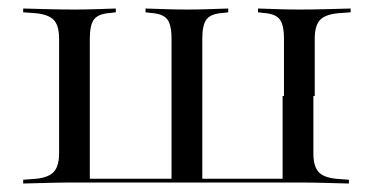

<svg xmlns="http://www.w3.org/2000/svg" viewBox="-20 -433 882 453"><path d="M155.6 -2.4Q124.2 -2.4 95.6 -1.6Q66.9 -0.8 34.7 0V-8.9L55.6 -10.5Q90.3 -12.1 104.8 -25.4Q119.4 -38.7 119.4 -71V-341.9Q119.4 -375 104.8 -387.9Q90.3 -400.8 55.6 -402.4L34.7 -404V-412.9Q66.9 -412.1 95.6 -411.3Q124.2 -410.5 155.6 -410.5Q180.6 -410.5 203.6 -411.3Q226.6 -412.1 253.2 -412.9V-404L240.3 -402.4Q212.9 -400.8 202.4 -387.9Q191.9 -375 191.9 -341.9V-11.3H716.9L722.6 -2.4H155.6ZM384.7 -3.2V-341.9Q384.7 -375 374.2 -387.9Q363.7 -400.8 336.3 -402.4L323.4 -404V-412.9Q350 -412.1 373.4 -411.3Q396.8 -410.5 421 -410.5Q446 -410.5 469 -411.3Q491.9 -412.1 518.5 -412.9V-404L505.6 -402.4Q478.2 -400.8 467.7 -387.9Q457.3 -375 457.3 -341.9V-3.2ZM650 -206.5V-341.9Q650 -375 639.5 -387.9Q629 -400.8 601.6 -402.4L588.7 -404V-412.9Q615.3 -412.1 638.7 -411.3Q662.1 -410.5 686.3 -410.5Q717.7 -410.5 746.4 -411.3Q775 -412.1 807.3 -412.9V-404L786.3 -402.4Q751.6 -400.8 737.1 -387.9Q722.6 -375 722.6 -341.9V-206.5ZM646.8 -2.4V-206.5H719.4V-71Q719.4 -38.7 733.5 -25.4Q747.6 -12.1 782.3 -10.5L803.2 -8.9V0Q771 -0.8 742.3 -1.6Q713.7 -2.4 683.1 -2.4H682.3Z"/></svg>

Font: Playfair 144pt SemiExpanded Light
Style: Regular
Weight: 300
Width: 6
Designer: Claus Eggers Sørensen
Foundry: Claus Eggers Sørensen
Version: Version 2.203